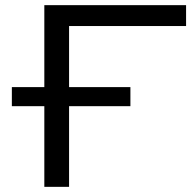

<svg xmlns="http://www.w3.org/2000/svg" viewBox="-20 -725 762 745"><path d="M152 0V-313H26V-387H152V-705H702V-624H248V-387H486V-313H248V0Z"/></svg>

Font: Nunito Sans 10pt Expanded
Style: Regular
Weight: 400
Width: 7
Designer: Vernon Adams
Foundry: Vernon Adams
Version: Version 3.101;gftools[0.9.27]